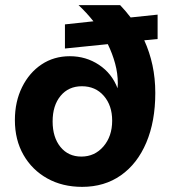

<svg xmlns="http://www.w3.org/2000/svg" viewBox="-20 -720 664 748"><path d="M233 -625 344 -637Q318 -670 286 -700H448Q470 -677 489 -652L594 -663V-568L542 -563Q563 -517 574 -466Q585 -415 585 -358Q585 -247 550 -164.5Q515 -82 451 -37Q387 8 300 8Q223 8 164 -25Q105 -58 71.5 -116.5Q38 -175 38 -252Q38 -324 66 -380.5Q94 -437 142 -469Q190 -501 252 -501Q315 -501 365.5 -467.5Q416 -434 438 -376Q439 -387 439 -395Q439 -434 428.5 -472.5Q418 -511 400 -548L233 -531ZM417 -250Q417 -309 384.5 -346.5Q352 -384 299 -384Q247 -384 216 -346.5Q185 -309 185 -247Q185 -185 215.5 -147.5Q246 -110 297 -110Q349 -110 383 -149.5Q417 -189 417 -250Z"/></svg>

Font: Overused Grotesk
Style: Bold
Weight: 700
Version: Version 0.003